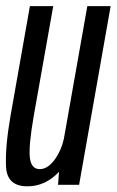

<svg xmlns="http://www.w3.org/2000/svg" viewBox="-20 -618 390 642"><path d="M174 0 177.5 -43.5Q176.5 -42.5 175.5 -41.5Q130.5 5 71.5 5Q3.5 5 0.2 -60.5Q-3 -126 15 -229.5L80 -597.5H158L92.5 -228.5Q75.5 -130.5 79.8 -91.5Q84 -52.5 113 -52.5Q140.5 -52.5 164.5 -86.5Q185 -115.5 193.5 -153.5L272 -597.5H350L244.5 0Z"/></svg>

Font: Anybody Condensed Regular
Style: Italic
Weight: 400
Width: 3
Italic angle: -10°
Designer: Tyler Finck
Foundry: Etcetera Type Company
Version: Version 1.010; ttfautohint (v1.8.3) -l 8 -r 50 -G 200 -x 14 